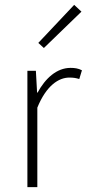

<svg xmlns="http://www.w3.org/2000/svg" viewBox="-20 -772 358 792"><path d="M93 0H134V-328C171 -419 222 -452 266 -452C284 -452 294 -450 307 -446L318 -482C303 -490 288 -492 271 -492C214 -492 167 -449 135 -390H133L128 -480H93ZM161 -574 316 -724 286 -752 138 -595Z"/></svg>

Font: Source Sans Pro Light
Style: Regular
Weight: 300
Designer: Paul D. Hunt
Foundry: Adobe Systems Incorporated
Version: Version 3.006;hotconv 1.0.111;makeotfexe 2.5.65597